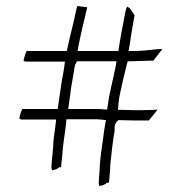

<svg xmlns="http://www.w3.org/2000/svg" viewBox="-20 -593 611 636"><path d="M44 -200C46 -199 50 -197 53 -197H166L164 -180C161 -152 156 -130 156 -105V-104L151 -52C150 -43 150 -37 152 -29C163 -30 171 -34 176 -39H182L186 -75C188 -114 195 -148 199 -185L200 -198H289C296 -198 305 -198 315 -197L331 -195L328 -178C326 -167 324 -157 323 -146V-145C318 -107 311 -69 310 -31L307 13C307 16 308 19 309 23C320 22 330 17 335 12H341L345 -33V-44C349 -83 353 -122 360 -162C360 -164 357 -179 367 -190L372 -195H378C393 -195 408 -194 421 -194H473C482 -204 492 -217 502 -230C487 -229 467 -228 449 -228H428C413 -228 399 -229 387 -229H371L372 -245C373 -259 375 -271 377 -280C384 -313 391 -345 400 -379L403 -390H414C434 -390 455 -392 476 -392H488C498 -404 507 -417 518 -431L502 -430C478 -428 452 -424 424 -424H406L409 -442C411 -451 412 -463 414 -474C417 -494 421 -514 424 -533V-534L426 -542C415 -557 412 -567 401 -571C397 -565 394 -548 391 -531C385 -500 379 -469 374 -437L372 -424H237L240 -442C249 -486 259 -527 269 -569L236 -573C234 -567 234 -566 232 -558C224 -517 212 -475 204 -436L201 -424H68C64 -415 60 -403 58 -391C60 -390 64 -389 68 -389H195L193 -372C191 -357 188 -343 185 -327C181 -301 177 -272 173 -245L171 -232H54C49 -222 46 -212 44 -200ZM206 -232 212 -275C215 -306 222 -336 226 -364V-366C227 -370 228 -372 228 -373V-377L235 -390H366L363 -372C354 -326 343 -290 337 -244L335 -230L321 -231C312 -232 303 -232 295 -232Z"/></svg>

Font: SolarCharger
Style: 150
Weight: 100
Designer: Mew Too
Foundry: Cannot Into Space Fonts/KineticPlasma Fonts
Version: Version 1.100